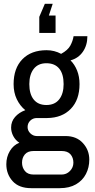

<svg xmlns="http://www.w3.org/2000/svg" viewBox="-20 -800 496 1002"><path d="M143 182Q79 182 46 145.5Q13 109 13 57Q13 19 31.5 -12Q50 -43 81 -55Q61 -68 49.5 -89.5Q38 -111 38 -134Q38 -166 58.5 -189.5Q79 -213 112 -225Q84 -248 67.5 -282.5Q51 -317 51 -361Q51 -444 97 -491Q143 -538 223 -538Q264 -538 299 -519Q334 -538 347 -562Q360 -586 364 -611H436Q436 -564 412.5 -530Q389 -496 348 -485Q370 -463 382.5 -431.5Q395 -400 395 -361Q395 -279 349.5 -232Q304 -185 227 -184H172Q152 -184 138 -170.5Q124 -157 124 -137Q124 -118 138.5 -104Q153 -90 172 -90H322Q379 -90 412.5 -53.5Q446 -17 446 33Q446 74 428.5 108Q411 142 376.5 162Q342 182 292 182ZM156 111H301Q327 111 345 92.5Q363 74 363 49Q363 23 348 5.5Q333 -12 301 -12H156Q125 -12 110 5.5Q95 23 95 49Q95 74 110 92.5Q125 111 156 111ZM222 -252Q266 -252 289 -281.5Q312 -311 312 -361Q312 -414 289 -442Q266 -470 222 -470Q179 -470 156 -440.5Q133 -411 133 -361Q133 -309 156 -280.5Q179 -252 222 -252ZM185 -628V-712L214 -780H255L235 -719H270V-628Z"/></svg>

Font: Archivo Narrow
Style: Regular
Weight: 400
Designer: Hector Gatti
Foundry: Omnibus-Type
Version: Version 3.002